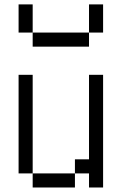

<svg xmlns="http://www.w3.org/2000/svg" viewBox="-20 -832 540 852"><path d="M125 -687.5H62.5V-812.5H125ZM62.5 -500H125V-62.5H62.5ZM125 -62.5H312.5V0H125ZM125 -687.5H375V-625H125ZM312.5 -125H375V-500H437.5V0H375V-62.5H312.5ZM375 -812.5H437.5V-687.5H375Z"/></svg>

Font: ChillBitmapSE 16px
Style: Regular
Weight: 400
Designer: Designed by Warren2060
Foundry: ChillType
Version: Version 1.000